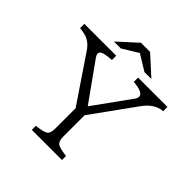

<svg xmlns="http://www.w3.org/2000/svg" viewBox="-228 -1047 1216 1216"><g transform="rotate(45 380.0 -439.5)"><path d="M216.3 -763.2 343.3 -878.9H425.3L552.2 -763.2H490.2L384.3 -828.1L278.3 -763.2ZM4.9 -671.9V-710H290.5V-671.9Q232.9 -667.5 214.4 -658.7Q197.8 -650.9 197.8 -636.7Q197.8 -625.5 206.5 -612.8L389.6 -356L567.4 -603Q576.7 -616.2 576.7 -629.9Q576.7 -663.6 486.3 -671.9V-710H749.5V-671.9Q679.2 -668 624.5 -591.8L415.5 -301.8V-110.8Q415.5 -70.3 434.6 -56.2Q450.7 -44.4 514.6 -36.1V0H244.6V-36.1Q307.6 -43.5 325.7 -56.2Q343.8 -68.4 343.8 -110.8V-293L135.7 -601.1Q109.9 -638.7 79.6 -653.8Q53.2 -667.5 4.9 -671.9Z"/></g></svg>

Font: BIZ UDPMincho
Style: Regular
Weight: 400
Designer: TypeBank Co., Ltd.
Foundry: Morisawa Inc.
Version: Version 1.06